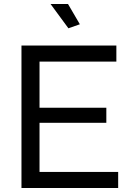

<svg xmlns="http://www.w3.org/2000/svg" viewBox="-20 -937 646 957"><path d="M569 -80V0H87V-710H560V-630H177V-400H510V-325H177V-80ZM232 -917H319L378 -816L321 -796Z"/></svg>

Font: Boldmen Medium
Style: Regular
Weight: 400
Designer: Matt McInerney, Pablo Impallari, Rodrigo Fuenzalida
Foundry: LIVING CONCEPT
Version: Version 1.000